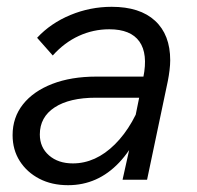

<svg xmlns="http://www.w3.org/2000/svg" viewBox="-20 -528 578 564"><path d="M340 0 362 -99 363 -114 401 -301Q415 -370 389.5 -406Q364 -442 301 -442Q254 -442 211.5 -422.5Q169 -403 135 -365L89 -417Q129 -460 187 -484Q245 -508 308 -508Q391 -508 435.5 -467Q480 -426 480 -351Q480 -338 478 -321.5Q476 -305 473 -290L412 0ZM263 -303H415L399 -241H262Q184 -241 140.5 -212.5Q97 -184 97 -133Q97 -95 124 -71.5Q151 -48 194 -48Q261 -48 317.5 -104Q374 -160 406 -259L424 -242Q393 -117 330 -50.5Q267 16 180 16Q132 16 95.5 -3Q59 -22 38 -55Q17 -88 17 -131Q17 -183 47.5 -221.5Q78 -260 133.5 -281.5Q189 -303 263 -303Z"/></svg>

Font: Wix Madefor Text
Style: Italic
Weight: 400
Italic angle: -12°
Designer: Dalton Maag Ltd
Foundry: Dalton Maag Ltd
Version: Version 3.100